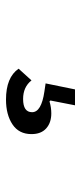

<svg xmlns="http://www.w3.org/2000/svg" viewBox="165 -227 270 640"><g transform="rotate(90 300.0 93.0)"><path d="M312 208Q238 208 209 166L248 123Q270 151 310 151Q354 151 354 121Q354 90 285 80L258 76L278 -22H331L315 60L318 63Q338 57 358 57Q389 57 408 74Q427 91 427 123Q427 165 394.5 186.5Q362 208 312 208Z"/></g></svg>

Font: IBM Plex Mono Text
Style: Regular
Weight: 450
Designer: Mike Abbink, Paul van der Laan, Pieter van Rosmalen
Foundry: Bold Monday
Version: Version 2.000